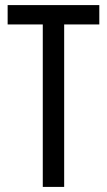

<svg xmlns="http://www.w3.org/2000/svg" viewBox="-20 -734 421 754"><path d="M232 0V-638H370V-714H10V-638H148V0Z"/></svg>

Font: Noto Sans Myanmar UI ExtraCondensed
Style: Regular
Weight: 400
Width: 2
Designer: Monotype Design Team
Foundry: Monotype Imaging Inc.
Version: Version 2.103